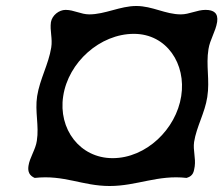

<svg xmlns="http://www.w3.org/2000/svg" viewBox="-20 -614 746 641"><path d="M96 -20C194 -31 255 7 346 7C437 7 507 -31 603 -20C626 -27 627 -41 630 -58C634 -87 624 -112 628 -140C636 -191 664 -237 672 -290C681 -347 667 -395 676 -450C681 -482 700 -509 705 -541C709 -570 694 -581 666 -581C638 -581 612 -566 584 -566C532 -566 489 -594 435 -594C381 -594 331 -566 278 -566C250 -566 227 -581 199 -581C177 -581 154 -563 150 -540C146 -511 156 -486 151 -455C142 -399 113 -350 104 -293C96 -241 111 -195 103 -144C99 -115 79 -88 75 -60C72 -40 79 -27 96 -20ZM191 -293C208 -406 314 -501 427 -501C537 -501 602 -400 585 -293C568 -183 468 -86 356 -86C246 -86 174 -184 191 -293Z"/></svg>

Font: Asimov Print
Style: Regular
Weight: 500
Designer: Google
Version: Version 2.000980: 2014